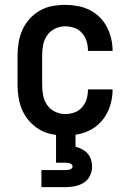

<svg xmlns="http://www.w3.org/2000/svg" viewBox="-20 -548 540 788"><path d="M247 8Q220 8 193.5 3Q167 -2 143.5 -15.5Q120 -29 101.5 -49.5Q83 -70 72 -94.5Q61 -119 56.5 -146Q52 -173 52 -200V-320Q52 -347 56.5 -374Q61 -401 72 -425.5Q83 -450 101.5 -470.5Q120 -491 143.5 -504.5Q167 -518 193.5 -523Q220 -528 247 -528Q273 -528 298 -523.5Q323 -519 346 -508Q369 -497 387.5 -479Q406 -461 418 -438.5Q430 -416 436 -391Q442 -366 442 -341Q442 -341 442 -340.5Q442 -340 442 -339H341Q341 -339 341 -339.5Q341 -340 341 -340Q341 -360 335.5 -378.5Q330 -397 317 -412Q304 -427 285.5 -433.5Q267 -440 247 -440Q226 -440 206 -430.5Q186 -421 173.5 -403Q161 -385 157 -363.5Q153 -342 153 -320V-200Q153 -178 157 -156.5Q161 -135 173.5 -117Q186 -99 206 -89.5Q226 -80 247 -80Q267 -80 285.5 -86.5Q304 -93 317 -108Q330 -123 335.5 -141.5Q341 -160 341 -180Q341 -180 341 -180.5Q341 -181 341 -181H442Q442 -180 442 -179.5Q442 -179 442 -179Q442 -154 436 -129Q430 -104 418 -81.5Q406 -59 387.5 -41Q369 -23 346 -12Q323 -1 298 3.5Q273 8 247 8ZM150 220V150H250Q254 150 258.5 149.5Q263 149 267 147.5Q271 146 274.5 143Q278 140 278 135Q278 131 274.5 127.5Q271 124 267 122.5Q263 121 258.5 120.5Q254 120 250 120H210V0H290V54Q304 58 317 64.5Q330 71 339.5 82Q349 93 353.5 107Q358 121 358 135Q358 155 349.5 173Q341 191 324.5 201.5Q308 212 288.5 216Q269 220 250 220Z"/></svg>

Font: Zed Sans Semibold
Style: Regular
Weight: 600
Designer: Belleve Invis
Foundry: Belleve Invis
Version: Version 1.0.0; ttfautohint (v1.8.4)